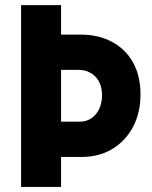

<svg xmlns="http://www.w3.org/2000/svg" viewBox="-20 -740 602 760"><path d="M187 -118.7V-258.3H295.4Q321.8 -258.3 341.8 -272Q361.8 -285.6 372.8 -309.1Q383.8 -332.5 383.8 -362.3Q383.8 -409.2 357.9 -436.3Q332 -463.4 289.6 -463.4H187V-603H298.8Q370.1 -603 423.6 -574.2Q477.1 -545.4 506.6 -492.7Q536.1 -439.9 536.1 -366.7Q536.1 -293.5 506.6 -237.8Q477.1 -182.1 424.6 -150.4Q372.1 -118.7 302.2 -118.7ZM63.5 0V-719.7H221.7V0Z"/></svg>

Font: Reddit Mono ExtraBold
Style: Regular
Weight: 800
Monospace: yes
Designer: Stephen Hutchings
Foundry: Reddit
Version: Version 1.014